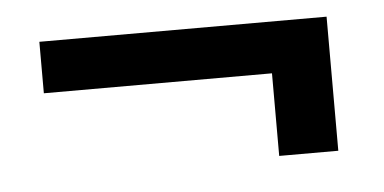

<svg xmlns="http://www.w3.org/2000/svg" viewBox="-30 -384 602 301"><g transform="rotate(-5 271.0 -233.5)"><path d="M492 -339V-128H399V-258H40V-339Z"/></g></svg>

Font: Gemunu Libre ExtraLight
Style: Bold
Weight: 700
Version: Version 1.100